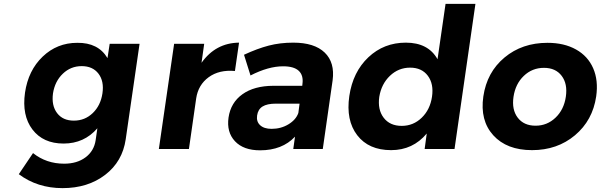

<svg xmlns="http://www.w3.org/2000/svg" viewBox="-20 -762 3073 982"><path d="M76.2 128.9 148.9 21Q216.8 75.2 308.1 75.2Q374 75.2 417.5 42.7Q460.9 10.3 469.2 -44.9L478 -106Q410.6 -27.8 305.2 -27.8Q200.7 -27.8 146 -99.6Q91.3 -171.4 107.9 -288.1Q124.5 -401.9 198.2 -472.4Q272 -543 375 -543Q482.4 -544.4 529.8 -464.8L541 -538.1H693.8L623 -49.8Q606.4 64.5 517.8 132.3Q429.2 200.2 299.8 200.2Q171.4 200.2 76.2 128.9ZM251 -284.2Q242.7 -222.2 272 -183.6Q301.3 -145 357.9 -145Q414.1 -145 454.3 -183.6Q494.6 -222.2 503.9 -284.2Q513.2 -346.7 483.6 -385.3Q454.1 -423.8 397.9 -423.8Q341.8 -423.8 301.3 -385Q260.7 -346.2 251 -284.2Z M792.5 0 870.6 -538.1H1024.4L1010.7 -440.9Q1083 -542.5 1202.6 -543.9L1181.6 -398.9Q1101.1 -406.2 1047.4 -367.2Q993.7 -328.1 983.4 -258.8L946.3 0Z M1148.9 -161.1Q1160.2 -237.3 1220 -280Q1279.8 -322.8 1377.9 -323.2H1525.9L1526.9 -333Q1532.7 -376.5 1508.1 -399.7Q1483.4 -422.9 1428.2 -422.9Q1352.5 -422.9 1261.2 -376L1228 -481.9Q1296.4 -513.7 1354.5 -528.8Q1412.6 -543.9 1480 -543.9Q1587.9 -543.9 1640.6 -493.2Q1693.4 -442.4 1681.2 -351.1L1630.9 0H1480L1488.8 -63Q1423.3 6.8 1310.1 6.8Q1225.1 6.8 1181.6 -39.8Q1138.2 -86.4 1148.9 -161.1ZM1294.9 -170.9Q1290.5 -140.1 1310.5 -121.6Q1330.6 -103 1369.1 -103Q1417 -103 1455.3 -126.2Q1493.7 -149.4 1505.9 -184.1L1512.2 -231.9H1391.1Q1346.2 -231.9 1322.8 -217.3Q1299.3 -202.6 1294.9 -170.9Z M1766.6 -271Q1784.7 -394 1864 -469Q1943.4 -543.9 2055.7 -543.9Q2170.4 -543.9 2217.8 -459L2258.8 -742.2H2411.6L2304.7 0H2151.9L2162.6 -79.1Q2091.8 5.9 1980.5 5.9Q1865.7 5.9 1807.1 -70.3Q1748.5 -146.5 1766.6 -271ZM1919.9 -267.1Q1910.6 -201.2 1942.4 -159.7Q1974.1 -118.2 2034.7 -118.2Q2093.8 -118.2 2136.7 -159.7Q2179.7 -201.2 2189.5 -267.1Q2199.2 -333 2168.2 -374.5Q2137.2 -416 2077.6 -416Q2018.1 -416 1974.4 -374.3Q1930.7 -332.5 1919.9 -267.1Z M2452.1 -269Q2470.2 -392.6 2560.3 -467.8Q2650.4 -543 2780.3 -543Q2865.2 -543 2926 -509Q2986.8 -475.1 3013.9 -412.8Q3041 -350.6 3029.3 -269Q3011.2 -146 2920.7 -70.1Q2830.1 5.9 2701.2 5.9Q2571.8 5.9 2502.9 -70.1Q2434.1 -146 2452.1 -269ZM2719.2 -119.1Q2778.3 -119.1 2821.3 -160.2Q2864.3 -201.2 2874 -267.1Q2883.8 -333 2852.8 -374Q2821.8 -415 2762.2 -415Q2702.1 -415 2659.2 -374Q2616.2 -333 2606.4 -267.1Q2596.7 -201.2 2627.9 -160.2Q2659.2 -119.1 2719.2 -119.1Z"/></svg>

Font: Trueno SemiBold
Style: Italic
Weight: 600
Designer: Julieta Ulanovsky
Foundry: Julieta Ulanovsky
Version: Version 3.001b | FøM Fix